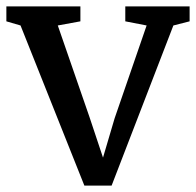

<svg xmlns="http://www.w3.org/2000/svg" viewBox="-21 -575 616 603"><path d="M-1 -508V-555H231.5V-508L160.5 -495L260 -207.5L302.5 -80L339 -203.5L439.5 -495L372.5 -508V-555H574.5V-508L523.5 -495L329.5 8H244L43.5 -495Z"/></svg>

Font: Merriweather
Style: Regular
Weight: 400
Designer: Eben Sorkin
Foundry: Eben Sorkin
Version: Version 2.100; ttfautohint (v1.7.19-72a1) -l 8 -r 50 -G 200 